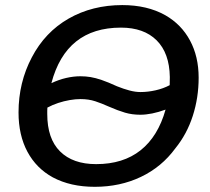

<svg xmlns="http://www.w3.org/2000/svg" viewBox="-20 -718 818 748"><path d="M456.5 -698.2Q553.7 -698.2 624 -658.7Q686.5 -623 720.2 -560.3Q753.9 -497.6 753.9 -415.5Q753.9 -337.4 731 -266.4Q708 -195.3 663.1 -140.1Q609.9 -67.4 528.8 -28.8Q447.8 9.8 349.1 9.8Q254.9 9.8 186 -26.9Q121.6 -62 86.9 -126.7Q52.2 -191.4 52.2 -279.8Q52.2 -396.5 104 -494.6Q155.3 -592.8 247.3 -645.5Q339.4 -698.2 456.5 -698.2ZM451.2 -610.4Q237.3 -610.4 180.2 -394Q209 -407.7 237.8 -414.3Q266.6 -420.9 293 -420.9Q314 -420.9 333 -417.7Q352.1 -414.6 376.5 -406.2Q400.9 -397.9 436 -381.8Q461.4 -371.6 484.4 -365.5Q507.3 -359.4 527.3 -359.4Q556.2 -359.4 586.2 -366.2Q616.2 -373 641.1 -386.2L641.6 -418Q640.1 -511.2 590.3 -560.8Q540.5 -610.4 451.2 -610.4ZM293.9 -332Q273.9 -332 251.5 -328.1Q229 -324.2 206.8 -316.9Q184.6 -309.6 164.6 -298.8L164.1 -286.1V-273.9Q164.1 -177.7 213.9 -128.2Q263.7 -78.6 354.5 -78.6Q460 -78.6 527.8 -132.6Q595.7 -186.5 625 -291Q570.3 -271 526.4 -271Q494.6 -271 467 -279.1Q439.5 -287.1 402.8 -303.2Q377 -314.9 351.1 -323.5Q325.2 -332 293.9 -332Z"/></svg>

Font: Arimo Medium
Style: Italic
Weight: 500
Italic angle: -12°
Designer: Steve Matteson
Foundry: Monotype Imaging Inc.
Version: Version 1.33